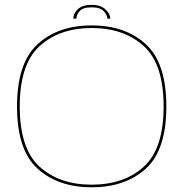

<svg xmlns="http://www.w3.org/2000/svg" viewBox="-20 -788 794 812"><path d="M367.5 4Q225.5 4 138.8 -74.8Q52 -153.5 52 -337.5Q52 -521.5 138.8 -601Q225.5 -680.5 367.8 -680.5Q510 -680.5 596.8 -601Q683.5 -521.5 683.5 -337.5Q683.5 -153.5 596.8 -74.8Q510 4 367.5 4ZM367.5 -7Q504.5 -7 588.2 -83Q672 -159 672 -337.8Q672 -516.5 588.2 -593Q504.5 -669.5 367.5 -669.5Q231.5 -669.5 147.5 -593Q63.5 -516.5 63.5 -337.8Q63.5 -159 147.5 -83Q231.5 -7 367.5 -7ZM368.5 -767.5Q404.5 -767.5 425.2 -749Q446 -730.5 446 -709H434Q434 -724 419 -740.5Q404 -757 368.5 -757Q330 -757 316.5 -740.8Q303 -724.5 303 -709H290Q290 -730.5 309 -749Q328 -767.5 368.5 -767.5Z"/></svg>

Font: Anybody ExtraExpanded Thin
Style: Regular
Weight: 100
Width: 8
Designer: Tyler Finck
Foundry: Etcetera Type Company
Version: Version 1.010; ttfautohint (v1.8.3) -l 8 -r 50 -G 200 -x 14 